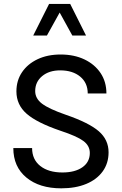

<svg xmlns="http://www.w3.org/2000/svg" viewBox="-20 -975 634 999"><path d="M49.3 -204.6H147Q147 -145 189.7 -111.3Q232.4 -77.6 304.7 -77.6Q370.1 -77.6 408.7 -104.7Q447.3 -131.8 447.3 -179.2Q447.3 -216.8 413.6 -241.7Q379.9 -266.6 295.4 -294.4Q171.9 -336.4 118.7 -383.1Q65.4 -429.7 65.4 -499.5Q65.4 -556.2 94.7 -599.4Q124 -642.6 175.8 -667Q227.5 -691.4 295.4 -691.4Q365.7 -691.4 419.4 -665.8Q473.1 -640.1 503.4 -594.7Q533.7 -549.3 533.7 -488.8H436.5Q436.5 -543.9 397.2 -576.4Q357.9 -608.9 293 -608.9Q235.4 -608.9 199.2 -578.9Q163.1 -548.8 163.1 -501Q163.1 -462.4 199 -435.3Q234.9 -408.2 322.3 -377.9Q442.9 -336.4 493.9 -292.2Q544.9 -248 544.9 -182.6Q544.9 -125.5 514.4 -83.3Q483.9 -41 428.7 -18.1Q373.5 4.9 298.8 4.9Q185.1 4.9 117.2 -51.3Q49.3 -107.4 49.3 -204.6ZM427.7 -790H356.4L290.5 -909.7L224.1 -790H152.8L235.4 -954.6H345.2Z"/></svg>

Font: Estedad-FD Medium
Style: Regular
Weight: 500
Designer: Amin Abedi
Version: Version 7.3